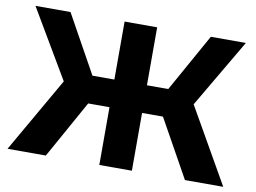

<svg xmlns="http://www.w3.org/2000/svg" viewBox="-76 -812 1230 923"><g transform="rotate(10 539.5 -350.0)"><path d="M722 -282H620V0H461V-282H357L200 0H13L223 -366L26 -700H197L354 -417H461V-700H620V-417H724L882 -700H1053L857 -366L1066 0H879Z"/></g></svg>

Font: Chess Sans
Style: Bold
Weight: 700
Designer: Wolf Bōese
Foundry: Wolf Bōese
Version: Version 7.223